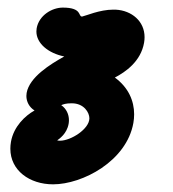

<svg xmlns="http://www.w3.org/2000/svg" viewBox="-20 -321 458 508"><path d="M9 54.2C7.9 60.5 7.4 66.6 7.4 72.5C7.4 129.8 58 166.7 120.5 166.7C198.1 166.7 315 105.5 332.9 4.2C334.2 -3.3 334.9 -11 334.9 -18.6C334.9 -54.2 319.8 -89.6 283.9 -115.8C312.2 -130.6 352.5 -158.4 361.2 -207.9C362.1 -213 362.5 -217.9 362.5 -222.7C362.5 -265.1 328.2 -293.1 286.7 -295.4L286 -295.5H279.8C243.4 -295.5 207.1 -279.1 197.6 -277.3H196.6C186.5 -277.3 198.1 -300.9 146.2 -300.9C117.6 -300.9 83.1 -280.5 77 -246.1C76.5 -243.3 76.3 -240.4 76.3 -237.7C76.3 -206.1 107.9 -180.1 150 -171.6C112.9 -151 57.9 -116.9 50.5 -75.2C50.1 -72.6 49.8 -69.9 49.8 -67.2C49.8 -52.3 57 -37.6 71.4 -28.7C46.4 -14.8 16.2 13.6 9 54.2ZM169.8 -47.7C202.5 -47.7 216.5 -22.9 216.5 -8C216.5 20.2 167.8 51.3 138.7 51.3C136.7 51.3 134.6 51.3 131.3 50.4C136.2 46.6 156.8 33.6 161.6 6.4C162.1 3.3 162.4 0.2 162.4 -3C162.4 -18.2 155.8 -33.3 142 -42.8C147.9 -45.1 153.9 -47.7 169.8 -47.7Z"/></svg>

Font: TudorRose
Style: BoldOblique
Weight: 500
Version: Version 001.000